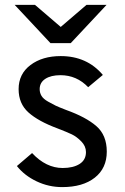

<svg xmlns="http://www.w3.org/2000/svg" viewBox="-20 -752 509 784"><path d="M269 -576H186L40 -732H123L228 -642L333 -732H415ZM234 12Q179 12 129.5 -11.5Q80 -35 49 -74L111 -127Q168 -66 236 -66Q279 -66 305 -82.5Q331 -99 331 -131Q331 -155 312 -174.5Q293 -194 273 -203.5Q253 -213 214 -228Q136 -257 96 -293Q56 -329 56 -388Q56 -450 104.5 -486.5Q153 -523 228 -523Q335 -523 400 -446L340 -396Q293 -445 227 -445Q188 -445 165 -430Q142 -415 142 -388Q142 -373 149.5 -360.5Q157 -348 176.5 -337Q196 -326 207.5 -320.5Q219 -315 250 -303Q331 -274 373.5 -237Q416 -200 416 -133Q416 -65 367 -26.5Q318 12 234 12Z"/></svg>

Font: Overpass
Style: Regular
Weight: 400
Designer: Delve Withrington, Thomas Jockin
Foundry: Delve Fonts
Version: Version 3.000;DELV;Overpass